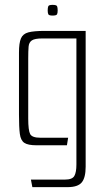

<svg xmlns="http://www.w3.org/2000/svg" viewBox="-20 -597 436 789"><path d="M113 172 107 141H247Q277 141 285.5 126Q294 111 294 79V-439H154Q123 -439 111 -431Q99 -423 97.5 -405.5Q96 -388 96 -356V-110Q96 -61 104 -46Q112 -31 146 -31H260L255 0H130Q95 0 80 -10Q65 -20 61.5 -47Q58 -74 58 -126V-381Q58 -420 66 -439Q74 -458 96.5 -464Q119 -470 164 -470H332V88Q332 133 316 152.5Q300 172 258 172ZM196 -533Q181 -533 178.5 -538.5Q176 -544 176 -554Q176 -566 178.5 -571.5Q181 -577 196 -577Q212 -577 214.5 -571.5Q217 -566 217 -554Q217 -544 214.5 -538.5Q212 -533 196 -533Z"/></svg>

Font: Smooch Sans Light
Style: Regular
Weight: 300
Designer: Robert E. Leuschke
Foundry: Robert E. Leuschke
Version: Version 1.010; ttfautohint (v1.8.3)